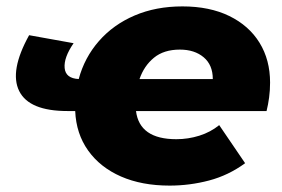

<svg xmlns="http://www.w3.org/2000/svg" viewBox="-20 -571 882 600"><path d="M510 9Q423 9 358 -19.5Q293 -48 255.5 -100.5Q218 -153 215 -224H191Q71 -224 40 -286.5Q9 -349 71 -461L210 -436Q179 -391 182 -358.5Q185 -326 226 -324Q244 -391 289 -442.5Q334 -494 400.5 -522.5Q467 -551 550 -551Q635 -551 696.5 -521Q758 -491 791 -437.5Q824 -384 824 -313Q824 -289 821 -266.5Q818 -244 813 -224H405Q416 -136 531 -136Q568 -136 603 -147Q638 -158 665 -180L746 -61Q694 -23 633.5 -7Q573 9 510 9ZM416 -324H645Q645 -368 616.5 -392Q588 -416 542 -416Q492 -416 461 -390.5Q430 -365 416 -324Z"/></svg>

Font: Montserrat ExtraBold
Style: Italic
Weight: 800
Italic angle: -11.3°
Designer: Julieta Ulanovsky
Foundry: Julieta Ulanovsky
Version: Version 9.000; ttfautohint (v1.8.4.7-5d5b)